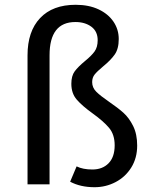

<svg xmlns="http://www.w3.org/2000/svg" viewBox="-20 -770 633 802"><path d="M476 -607Q476 -566 459 -542Q442 -518 410 -492Q386 -472 375.5 -459Q365 -446 365 -427Q365 -404 382 -387Q399 -370 434 -346Q472 -320 495.5 -299Q519 -278 536 -244Q553 -210 553 -162Q553 -110 528.5 -70.5Q504 -31 463 -9.5Q422 12 375 12Q316 12 273 -11L300 -75Q326 -62 366 -62Q408 -62 433.5 -88Q459 -114 459 -163Q459 -208 435.5 -236Q412 -264 366 -297Q323 -328 300.5 -354Q278 -380 278 -420Q278 -453 292 -472Q306 -491 335 -515Q362 -537 375 -555Q388 -573 388 -602Q388 -639 361.5 -658.5Q335 -678 295 -678Q187 -678 187 -539V0H95V-539Q95 -639 147.5 -694.5Q200 -750 296 -750Q351 -750 391.5 -731Q432 -712 454 -679.5Q476 -647 476 -607Z"/></svg>

Font: Wolseley Sans
Style: Regular
Weight: 400
Designer: Carrois Corporate & Edenspiekermann AG
Foundry: Carrois Corporate GbR & Edenspiekermann AG
Version: Version 4.202